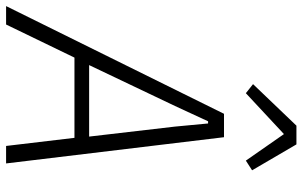

<svg xmlns="http://www.w3.org/2000/svg" viewBox="-222 -772 970 615"><g transform="rotate(90 262.5 -465.0)"><path d="M423 0 397 -219H140L34 0H-25L320 -698H395L479 0ZM361 -541 351 -647H344L295 -541L164 -266H393ZM418 -930 501 -788 470 -768 385 -890 254 -768 225 -791 358 -930Z"/></g></svg>

Font: IBM Plex Sans Cond Light
Style: Italic
Weight: 300
Width: 3
Italic angle: -11°
Designer: Mike Abbink, Paul van der Laan, Pieter van Rosmalen
Foundry: Bold Monday
Version: Version 1.3